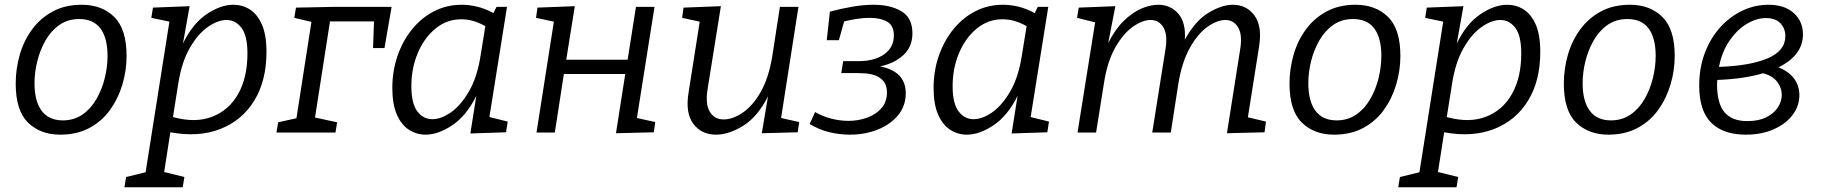

<svg xmlns="http://www.w3.org/2000/svg" viewBox="-20 -557 7655 807"><path d="M324 -537Q408 -537 460 -486Q512 -435 512 -322Q512 -261 494.5 -202Q477 -143 442.5 -95Q408 -47 355.5 -19Q303 9 233 9Q150 9 98 -41.5Q46 -92 46 -206Q46 -267 63 -326.5Q80 -386 115 -433.5Q150 -481 202 -509Q254 -537 324 -537ZM313 -477Q265 -477 229.5 -452Q194 -427 171 -386.5Q148 -346 136.5 -299Q125 -252 125 -207Q125 -132 155 -91.5Q185 -51 244 -51Q291 -51 326.5 -75.5Q362 -100 385.5 -141Q409 -182 420.5 -229.5Q432 -277 432 -322Q432 -397 402.5 -437Q373 -477 313 -477Z M503 230 510 187 592 167 692 -466 616 -482 623 -525 777 -531 749 -374Q789 -457 848 -497Q907 -537 961 -537Q999 -537 1030.5 -517Q1062 -497 1081 -453.5Q1100 -410 1100 -339Q1100 -218 1049 -134.5Q998 -51 906.5 -15Q815 21 696 -1L670 166L755 187L748 230ZM729 -204 707 -65Q801 -39 872 -66.5Q943 -94 981.5 -163Q1020 -232 1020 -332Q1020 -407 995 -440Q970 -473 932 -473Q896 -473 854 -444Q812 -415 777.5 -355Q743 -295 729 -204Z M1397 -43 1390 0H1142L1149 -43L1226 -60L1289 -465L1217 -482L1224 -525L1377 -528H1626L1596 -355H1548L1552 -467H1367L1304 -63Z M1769 9Q1731 9 1699 -11.5Q1667 -32 1648 -75.5Q1629 -119 1629 -187Q1629 -259 1651 -322.5Q1673 -386 1712.5 -434.5Q1752 -483 1805 -510Q1858 -537 1921 -537Q1952 -537 1985.5 -529Q2019 -521 2054 -502L2067 -528H2111L2037 -65L2114 -46L2107 -1L1957 4L1982 -154Q1941 -71 1881.5 -31Q1822 9 1769 9ZM1797 -56Q1834 -56 1875.5 -85Q1917 -114 1951.5 -173.5Q1986 -233 2000 -324L2020 -447Q1969 -476 1919 -476Q1858 -476 1810.5 -437Q1763 -398 1736 -334Q1709 -270 1709 -195Q1709 -122 1734 -89Q1759 -56 1797 -56Z M2235 0 2308 -466 2233 -482 2239 -525 2396 -531 2360 -306H2618L2653 -528H2731L2657 -61L2734 -44L2728 -1L2569 3L2608 -246H2350L2312 0Z M2992 9Q2930 10 2895 -35.5Q2860 -81 2874 -167L2921 -466L2847 -482L2853 -525L3010 -531L2954 -182Q2944 -119 2963.5 -87Q2983 -55 3022 -55Q3059 -55 3101 -83Q3143 -111 3177 -170Q3211 -229 3226 -321L3258 -528H3336L3263 -61L3339 -44L3333 -1L3182 3L3208 -152Q3165 -67 3105.5 -29.5Q3046 8 2992 9Z M3552 9Q3507 9 3463.5 -2Q3420 -13 3383 -36L3406 -86Q3437 -68 3473.5 -58.5Q3510 -49 3546 -49Q3588 -49 3625 -62.5Q3662 -76 3685 -102.5Q3708 -129 3708 -168Q3708 -198 3694 -215Q3680 -232 3659.5 -239.5Q3639 -247 3617.5 -248.5Q3596 -250 3581 -250H3516L3524 -300H3589Q3656 -300 3696.5 -329Q3737 -358 3737 -408Q3737 -450 3708.5 -466Q3680 -482 3635 -482Q3611 -482 3583.5 -478Q3556 -474 3528 -467L3506 -388H3455L3468 -508Q3516 -521 3563 -529Q3610 -537 3652 -537Q3723 -537 3769 -509.5Q3815 -482 3815 -417Q3815 -360 3776.5 -325Q3738 -290 3679 -278Q3787 -257 3787 -165Q3787 -112 3755 -73Q3723 -34 3669.5 -12.5Q3616 9 3552 9Z M4044 9Q4006 9 3974 -11.5Q3942 -32 3923 -75.5Q3904 -119 3904 -187Q3904 -259 3926 -322.5Q3948 -386 3987.5 -434.5Q4027 -483 4080 -510Q4133 -537 4196 -537Q4227 -537 4260.5 -529Q4294 -521 4329 -502L4342 -528H4386L4312 -65L4389 -46L4382 -1L4232 4L4257 -154Q4216 -71 4156.5 -31Q4097 9 4044 9ZM4072 -56Q4109 -56 4150.5 -85Q4192 -114 4226.5 -173.5Q4261 -233 4275 -324L4295 -447Q4244 -476 4194 -476Q4133 -476 4085.5 -437Q4038 -398 4011 -334Q3984 -270 3984 -195Q3984 -122 4009 -89Q4034 -56 4072 -56Z M5137 3 5192 -346Q5203 -409 5184.5 -441Q5166 -473 5130 -473Q5096 -473 5055.5 -444.5Q5015 -416 4981.5 -356.5Q4948 -297 4933 -207L4901 0H4823L4878 -346Q4889 -409 4870.5 -441Q4852 -473 4816 -473Q4782 -473 4741.5 -444.5Q4701 -416 4667.5 -357Q4634 -298 4620 -207L4587 0H4509L4583 -463L4507 -482L4514 -525L4668 -531L4638 -376Q4667 -434 4703.5 -469.5Q4740 -505 4777.5 -521Q4815 -537 4848 -537Q4900 -537 4932.5 -499.5Q4965 -462 4960 -390Q5003 -469 5059 -503Q5115 -537 5162 -537Q5219 -537 5252.5 -492Q5286 -447 5272 -361L5225 -64L5301 -46L5295 -1Z M5678 -537Q5762 -537 5814 -486Q5866 -435 5866 -322Q5866 -261 5848.5 -202Q5831 -143 5796.5 -95Q5762 -47 5709.5 -19Q5657 9 5587 9Q5504 9 5452 -41.5Q5400 -92 5400 -206Q5400 -267 5417 -326.5Q5434 -386 5469 -433.5Q5504 -481 5556 -509Q5608 -537 5678 -537ZM5667 -477Q5619 -477 5583.5 -452Q5548 -427 5525 -386.5Q5502 -346 5490.5 -299Q5479 -252 5479 -207Q5479 -132 5509 -91.5Q5539 -51 5598 -51Q5645 -51 5680.5 -75.5Q5716 -100 5739.5 -141Q5763 -182 5774.5 -229.5Q5786 -277 5786 -322Q5786 -397 5756.5 -437Q5727 -477 5667 -477Z M5857 230 5864 187 5946 167 6046 -466 5970 -482 5977 -525 6131 -531 6103 -374Q6143 -457 6202 -497Q6261 -537 6315 -537Q6353 -537 6384.5 -517Q6416 -497 6435 -453.5Q6454 -410 6454 -339Q6454 -218 6403 -134.5Q6352 -51 6260.5 -15Q6169 21 6050 -1L6024 166L6109 187L6102 230ZM6083 -204 6061 -65Q6155 -39 6226 -66.5Q6297 -94 6335.5 -163Q6374 -232 6374 -332Q6374 -407 6349 -440Q6324 -473 6286 -473Q6250 -473 6208 -444Q6166 -415 6131.5 -355Q6097 -295 6083 -204Z M6831 -537Q6915 -537 6967 -486Q7019 -435 7019 -322Q7019 -261 7001.5 -202Q6984 -143 6949.5 -95Q6915 -47 6862.5 -19Q6810 9 6740 9Q6657 9 6605 -41.5Q6553 -92 6553 -206Q6553 -267 6570 -326.5Q6587 -386 6622 -433.5Q6657 -481 6709 -509Q6761 -537 6831 -537ZM6820 -477Q6772 -477 6736.5 -452Q6701 -427 6678 -386.5Q6655 -346 6643.5 -299Q6632 -252 6632 -207Q6632 -132 6662 -91.5Q6692 -51 6751 -51Q6798 -51 6833.5 -75.5Q6869 -100 6892.5 -141Q6916 -182 6927.5 -229.5Q6939 -277 6939 -322Q6939 -397 6909.5 -437Q6880 -477 6820 -477Z M7318 9Q7223 9 7172.5 -41Q7122 -91 7122 -197Q7122 -273 7146 -335.5Q7170 -398 7211 -443Q7252 -488 7304 -512.5Q7356 -537 7413 -537Q7481 -537 7519.5 -502Q7558 -467 7558 -413Q7558 -368 7531.5 -333Q7505 -298 7455 -274Q7498 -257 7520.5 -227Q7543 -197 7543 -157Q7543 -112 7515 -74.5Q7487 -37 7436 -14Q7385 9 7318 9ZM7402 -481Q7363 -481 7322.5 -457Q7282 -433 7250 -387Q7218 -341 7205 -276Q7334 -280 7409 -311.5Q7484 -343 7484 -405Q7484 -437 7463.5 -459Q7443 -481 7402 -481ZM7197 -202Q7197 -122 7228.5 -85Q7260 -48 7324 -48Q7372 -48 7404 -64Q7436 -80 7452.5 -105.5Q7469 -131 7469 -158Q7469 -188 7449.5 -213.5Q7430 -239 7390 -249Q7309 -225 7198 -221Q7197 -212 7197 -202Z"/></svg>

Font: Bitter
Style: Italic
Weight: 400
Italic angle: -9°
Designer: Sol Matas, and Bitter project Authors
Foundry: Sol Matas
Version: Version 2.001